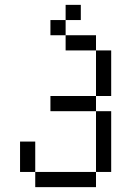

<svg xmlns="http://www.w3.org/2000/svg" viewBox="-20 -645 540 790"><path d="M312.5 -562.5H250V-625H312.5ZM62.5 -62.5H125V62.5H62.5ZM125 62.5H375V125H125ZM187.5 -250H375V-187.5H187.5ZM187.5 -562.5H250V-500H187.5ZM250 -500H375V-437.5H250ZM375 -187.5H437.5V62.5H375ZM375 -437.5H437.5V-250H375Z"/></svg>

Font: 寒蝉点阵体 16px
Style: Regular
Weight: 400
Designer: Designed by Warren2060
Foundry: ChillType
Version: Version 1.000